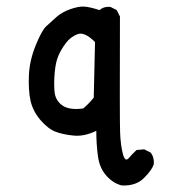

<svg xmlns="http://www.w3.org/2000/svg" viewBox="-20 -440 540 587"><path d="M352.5 127Q327.1 121.1 305.7 97.7Q284.2 74.2 279.3 36.6Q274.4 -1 274.4 -40Q238.3 -22.5 206.1 -25.4Q173.8 -28.3 150.4 -37.1Q127 -45.9 103.5 -73.2Q80.1 -100.6 73.2 -132.8Q66.4 -165 68.4 -210Q70.3 -254.9 88.9 -300.8Q107.4 -346.7 121.1 -359.4Q134.8 -372.1 152.3 -387.7Q169.9 -403.3 195.3 -412.1Q220.7 -420.9 237.3 -419.9Q253.9 -418.9 284.2 -409.2Q297.9 -420.9 317.4 -418.9L336.9 -409.2L346.7 -389.6Q345.7 -73.2 347.2 -35.2Q348.6 2.9 355.5 29.8Q362.3 56.6 373.5 43.5Q384.8 30.3 397.5 18.6L420.9 16.6L440.4 26.4Q452.1 41 450.2 62.5Q444.3 80.1 419.9 104.5Q395.5 128.9 352.5 127ZM234.4 -108.4Q252.9 -124 266.6 -141.6L270.5 -311.5Q238.3 -343.8 216.8 -335.4Q195.3 -327.1 181.2 -308.1Q167 -289.1 158.7 -270Q150.4 -251 147.5 -220.7Q144.5 -190.4 146.5 -162.1Q148.4 -133.8 169.9 -118.2Q191.4 -102.5 234.4 -108.4Z"/></svg>

Font: JasonHandwriting4
Style: Regular
Weight: 400
Version: Version 1.01.21